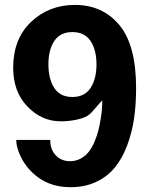

<svg xmlns="http://www.w3.org/2000/svg" viewBox="-20 -756 613 790"><path d="M187 -180.2V-176.8Q187 -140.6 209.7 -116.7Q232.4 -92.8 268.1 -92.8Q293 -92.8 313.2 -104.2Q333.5 -115.7 346.7 -133.3Q359.9 -150.9 370.1 -175.8Q380.4 -200.7 385.7 -223.1Q391.1 -245.6 395 -271Q400.9 -308.6 400.9 -342.8Q395.5 -338.4 375.5 -314.9Q355.5 -291.5 349.1 -286.1Q333.5 -272.5 299.8 -264.6Q266.1 -256.8 230 -256.8Q150.9 -256.8 91.8 -318.8Q34.2 -379.4 34.2 -477.1Q34.2 -595.2 106.9 -665Q180.7 -735.8 288.1 -735.8Q402.3 -735.8 471.2 -652.8Q540 -570.3 540 -393.1Q540 -326.2 531.5 -267.8Q522.9 -209.5 502.9 -156.7Q482.9 -104 452.4 -66.7Q421.9 -29.3 375.7 -7.6Q329.6 14.2 271 14.2Q193.8 14.2 139.9 -23.9Q85.9 -62 60.1 -123Q46.9 -154.3 46.9 -180.2ZM377 -491.2Q377 -550.8 352.5 -587.4Q328.1 -624 277.8 -624Q227.5 -624 203.4 -587.4Q179.2 -550.8 179.2 -491.2Q179.2 -431.2 203.4 -394Q227.5 -356.9 277.8 -356.9Q328.1 -356.9 352.5 -394Q377 -431.2 377 -491.2Z"/></svg>

Font: Perun
Style: Bold
Weight: 700
Foundry: Copyright (c) Stefan Peev, Context Ltd, 2016
Version: Version 1.0000